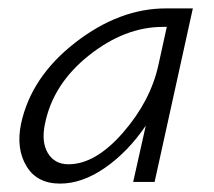

<svg xmlns="http://www.w3.org/2000/svg" viewBox="-20 -433 510 457"><path d="M375 -413H439L348 0H297L327 -134Q285 -72 230.5 -34Q176 4 123 4Q68 4 43 -37.5Q18 -79 30 -138Q54 -250 159 -331.5Q264 -413 375 -413ZM143 -42Q207 -42 272.5 -117Q338 -192 357 -278L377 -369H368Q277 -369 191.5 -301Q106 -233 87 -138Q78 -95 94 -68.5Q110 -42 143 -42Z"/></svg>

Font: EauTestInfant Semilight
Style: Italic
Weight: 300
Italic angle: -12°
Designer: Christian Thalmann (Catharsis Fonts)
Version: Version 0.001;PS 000.001;hotconv 1.0.88;makeotf.lib2.5.64775